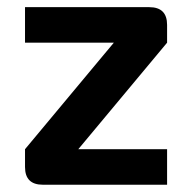

<svg xmlns="http://www.w3.org/2000/svg" viewBox="-20 -508 528 528"><path d="M48.8 -488.3H390.6Q439.5 -488.3 439.5 -439.5V-390.6L195.3 -97.7H439.5V0H97.7Q48.8 0 48.8 -48.8V-97.7L293 -390.6H48.8Z"/></svg>

Font: BabelStone Runic Norse
Style: Regular
Weight: 400
Designer: Andrew West
Foundry: BabelStone
Version: Version 3.002 March 14, 2022